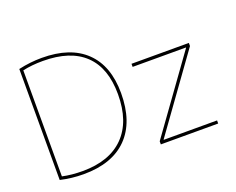

<svg xmlns="http://www.w3.org/2000/svg" viewBox="-118 -947 1428 1164"><g transform="rotate(-20 596.0 -365.0)"><path d="M1085 -498V-500H741V-520H1111V-500L767 -22V-20H1111V0H741V-20ZM91 -723Q167 -740 241 -740Q425 -740 523 -645.5Q621 -551 621 -375Q621 -189 523 -89.5Q425 10 241 10Q164 10 91 -7ZM601 -375Q601 -545 509.5 -632.5Q418 -720 241 -720Q170 -720 111 -707V-23Q170 -10 241 -10Q415 -10 508 -104.5Q601 -199 601 -375Z"/></g></svg>

Font: M PLUS 1p Thin
Style: Regular
Weight: 250
Version: Version 1.062